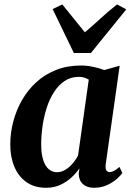

<svg xmlns="http://www.w3.org/2000/svg" viewBox="-20 -858 608 888"><path d="M469 -99Q466.5 -78 472 -70Q477.5 -62 487.5 -62Q496 -62 506.8 -67.5Q517.5 -73 532.5 -86L546 -57.5Q539 -47.5 521 -31.2Q503 -15 476 -2.2Q449 10.5 414.5 10.5Q382 10.5 363.2 -6.8Q344.5 -24 344 -55L347.5 -79.5Q332.5 -57.5 310.2 -37Q288 -16.5 259 -3Q230 10.5 193.5 10.5Q139.5 10.5 102.5 -15.5Q65.5 -41.5 46.5 -86.8Q27.5 -132 27.5 -189.5Q27.5 -243.5 41.5 -296.5Q55.5 -349.5 82.5 -396.2Q109.5 -443 149 -478.8Q188.5 -514.5 240.2 -534.8Q292 -555 355 -555Q382.5 -555 411.5 -548.8Q440.5 -542.5 462 -534L533.5 -554ZM390.5 -489.5Q381.5 -495.5 370 -499Q358.5 -502.5 344.5 -502.5Q307.5 -502.5 279 -483.5Q250.5 -464.5 229.8 -432.2Q209 -400 196 -359.2Q183 -318.5 176.8 -275Q170.5 -231.5 170.5 -190Q170.5 -147 179.8 -118.2Q189 -89.5 205.5 -75.5Q222 -61.5 243.5 -61.5Q258.5 -61.5 272.5 -67.8Q286.5 -74 299.2 -85Q312 -96 322.5 -109.8Q333 -123.5 341 -138.5ZM321.5 -613 223.5 -816 268 -837.5Q293.5 -807 319.5 -774Q345.5 -741 372.5 -708.5Q410.5 -740.5 446 -773.5Q481.5 -806.5 521.5 -837.5L564 -814.5L400.5 -613Z"/></svg>

Font: Merriweather 48pt
Style: Bold Italic
Weight: 700
Italic angle: -7.8°
Version: Version 2.101